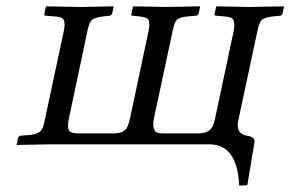

<svg xmlns="http://www.w3.org/2000/svg" viewBox="-20 -451 907 600"><path d="M784.2 -353 724.6 -74.2Q716.8 -37.6 745.1 -28.3Q749 -27.3 752 -26.9Q775.9 -23.4 775.4 -9.3Q775.4 -6.8 774.9 -4.9L752.9 127.9L727.5 128.9Q721.7 1.5 636.2 0H137.2L32.7 2L32.2 0L36.6 -21Q39.6 -25.9 43 -26.9L69.3 -28.8Q102.5 -31.2 110.8 -46.9Q115.7 -56.2 119.1 -71.8L179.2 -353Q186.5 -388.2 173.3 -395Q165 -398.9 147.9 -399.9L122.6 -401.9Q118.7 -402.3 118.2 -404.8Q118.2 -406.2 118.7 -407.2L123 -429.2L124.5 -431.2L231 -429.2L333.5 -431.2L335 -429.2L330.6 -408.2Q328.1 -403.3 323.2 -401.9L304.2 -399.9Q272 -396.5 263.7 -384.8Q257.3 -374.5 252.9 -353L195.8 -83Q187.5 -44.9 201.2 -38.1Q210 -34.2 226.1 -34.2H336.4Q369.6 -34.2 378.9 -56.2Q382.8 -65.9 386.7 -83L443.8 -352.1Q451.7 -387.7 438 -394.5Q430.2 -397.9 414.1 -399.9L394.5 -401.9Q390.6 -402.3 390.1 -404.8Q390.1 -406.2 390.6 -407.2L395 -429.2L396.5 -431.2L497.1 -429.2L604.5 -431.2L605 -429.2L600.6 -407.2Q598.1 -403.3 593.3 -401.9L568.8 -399.9Q537.1 -397.5 529.3 -384.8Q523.9 -375 519 -352.1L461.4 -83Q452.6 -41.5 474.1 -35.6Q481.4 -33.7 492.2 -34.2H601.1Q636.7 -34.2 647 -62Q649.9 -70.8 652.8 -84L710 -353Q717.3 -388.7 702.1 -395.5Q693.8 -398.9 679.2 -399.9L655.3 -401.9Q650.4 -402.3 650.4 -404.8Q650.4 -406.2 650.4 -407.2L655.3 -429.2L656.7 -431.2L758.3 -429.2L866.7 -431.2L867.2 -429.2L862.8 -408.2Q860.4 -403.3 856.4 -401.9L835 -399.9Q802.7 -397 795.4 -385.7Q789.1 -376 784.2 -353Z"/></svg>

Font: Linux Libertine Display Slanted O
Style: Slanted
Weight: 400
Designer: Philipp H. Poll
Foundry: Philipp H. Poll
Version: Version 5.0.9